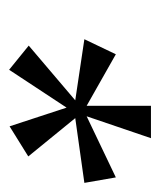

<svg xmlns="http://www.w3.org/2000/svg" viewBox="15 -795 351 421"><g transform="rotate(90 190.5 -584.5)"><path d="M80 -472 200 -574 66 -594 99 -663 212 -599V-740H283L235 -599L369 -663L381 -594L239 -574L323 -471L257 -430L216 -555L133 -429Z"/></g></svg>

Font: Spectral SemiBold
Style: Italic
Weight: 600
Italic angle: -10°
Designer: Jean-Baptiste Levee
Foundry: Production Type
Version: Version 2.001